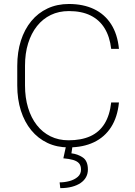

<svg xmlns="http://www.w3.org/2000/svg" viewBox="-20 -741 688 978"><path d="M546.4 -219.2H585.9Q578.6 -144.5 545.9 -93.5Q513.2 -42.5 458.3 -16.4Q403.3 9.8 329.1 9.8Q270 9.8 221.9 -12.9Q173.8 -35.6 139.4 -77.4Q105 -119.1 86.4 -177.2Q67.9 -235.4 67.9 -305.7V-405.3Q67.9 -476.1 86.4 -533.9Q105 -591.8 139.4 -633.5Q173.8 -675.3 222.4 -698Q271 -720.7 331.1 -720.7Q403.8 -720.7 458.5 -694.8Q513.2 -668.9 545.9 -617.9Q578.6 -566.9 585.9 -492.2H546.4Q539.1 -554.2 512.9 -596.9Q486.8 -639.6 441.4 -662.1Q396 -684.6 331.1 -684.6Q279.8 -684.6 238.8 -664.8Q197.8 -645 168.5 -608.2Q139.2 -571.3 123.3 -520.3Q107.4 -469.2 107.4 -406.2V-305.7Q107.4 -243.7 123 -192.1Q138.7 -140.6 167.5 -103.8Q196.3 -66.9 237.3 -46.6Q278.3 -26.4 329.1 -26.4Q394 -26.4 439.9 -47.1Q485.8 -67.9 512.5 -110.8Q539.1 -153.8 546.4 -219.2ZM315.9 4.9H349.1L343.8 40Q375.5 43.5 401.6 61Q427.7 78.6 427.7 122.6Q427.7 144 418.2 161.4Q408.7 178.7 390.4 191.2Q372.1 203.6 346.2 210.4Q320.3 217.3 287.1 217.3L283.7 188Q309.1 188 334.2 181.2Q359.4 174.3 376 159.9Q392.6 145.5 392.6 123Q392.6 102.5 382.6 91.1Q372.6 79.6 352.5 73.7Q332.5 67.9 302.7 65.4Z"/></svg>

Font: Roboto ExtraLight
Style: Regular
Weight: 250
Designer: Christian Robertson
Foundry: Google
Version: Version 3.009; 2024